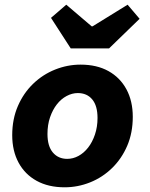

<svg xmlns="http://www.w3.org/2000/svg" viewBox="-20 -785 640 817"><path d="M255 12Q186 12 136 -15.5Q86 -43 59 -93Q32 -143 32 -210Q32 -278 56 -333.5Q80 -389 121 -428.5Q162 -468 214.5 -489Q267 -510 323 -510Q392 -510 441.5 -482.5Q491 -455 518 -405Q545 -355 545 -288Q545 -220 521.5 -165Q498 -110 457 -70Q416 -30 363.5 -9Q311 12 255 12ZM266 -109Q291 -109 314 -121.5Q337 -134 355 -157Q373 -180 384 -212.5Q395 -245 395 -283Q395 -335 372.5 -362Q350 -389 311 -389Q287 -389 263.5 -376.5Q240 -364 222 -341Q204 -318 193 -286Q182 -254 182 -215Q182 -163 205 -136Q228 -109 266 -109ZM281 -579 197 -709 262 -765 370 -673H374L523 -765L574 -705L444 -579Z"/></svg>

Font: Source Code Pro ExtraBold
Style: Italic
Weight: 800
Italic angle: -11°
Monospace: yes
Designer: Paul D. Hunt, Teo Tuominen
Foundry: Adobe Systems Incorporated
Version: Version 1.016;hotconv 1.0.116;makeotfexe 2.5.65601